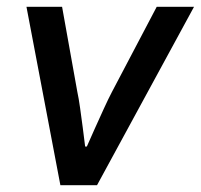

<svg xmlns="http://www.w3.org/2000/svg" viewBox="-20 -546 592 566"><path d="M158 0 58 -526H163L208 -275Q212 -257 216 -228.5Q220 -200 224 -169.5Q228 -139 231 -114H236Q246 -137 259.5 -167Q273 -197 286.5 -226.5Q300 -256 310 -275L442 -526H552L266 0Z"/></svg>

Font: Archivo SemiBold Medium
Style: Italic
Weight: 500
Italic angle: -10°
Version: Version 2.001